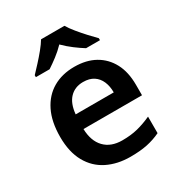

<svg xmlns="http://www.w3.org/2000/svg" viewBox="-182 -887 946 1017"><g transform="rotate(-30 290.5 -378.0)"><path d="M299 -552Q372 -552 424.5 -522.5Q477 -493 506 -438.5Q535 -384 535 -306V-242H177Q179 -168 218 -127.5Q257 -87 326 -87Q379 -87 420.5 -97.5Q462 -108 506 -128V-27Q466 -8 423 1Q380 10 320 10Q241 10 179.5 -20.5Q118 -51 83.5 -113Q49 -175 49 -267Q49 -360 80.5 -423.5Q112 -487 168 -519.5Q224 -552 299 -552ZM299 -459Q249 -459 217.5 -426.5Q186 -394 180 -330H413Q413 -368 400.5 -397Q388 -426 363 -442.5Q338 -459 299 -459ZM363 -766Q376 -744 398.5 -716.5Q421 -689 445 -663Q469 -637 488 -618V-606H403Q377 -622 347 -644.5Q317 -667 290 -694Q264 -667 235 -645Q206 -623 180 -606H96V-618Q115 -638 138.5 -663.5Q162 -689 184.5 -716.5Q207 -744 220 -766Z"/></g></svg>

Font: Noto Sans Hebrew SemiBold
Style: Regular
Weight: 600
Designer: Monotype Design Team
Foundry: Monotype Imaging Inc.
Version: Version 2.003